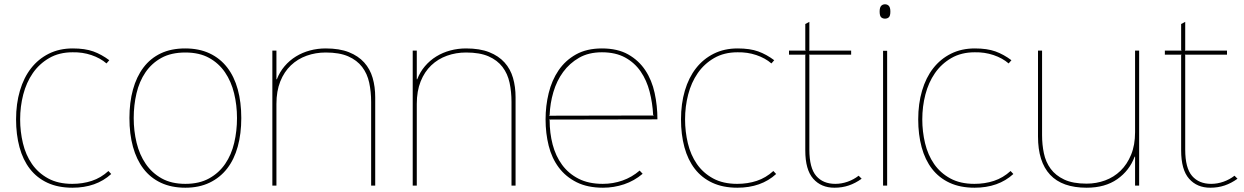

<svg xmlns="http://www.w3.org/2000/svg" viewBox="-20 -866 5805 896"><path d="M499 -54Q429 10 318 10Q251 10 201.5 -13Q152 -36 119.5 -78Q87 -120 71 -179Q55 -238 55 -309Q55 -382 73 -443Q91 -504 125 -547.5Q159 -591 208 -615.5Q257 -640 319 -640Q377 -640 415.5 -626Q454 -612 490 -585L477 -570Q448 -595 406.5 -609Q365 -623 319 -622Q256 -622 209.5 -595Q163 -568 133 -524.5Q103 -481 88.5 -425Q74 -369 74 -309Q74 -252 87 -197.5Q100 -143 129 -101Q158 -59 204.5 -33.5Q251 -8 317 -8Q366 -8 408.5 -22Q451 -36 486 -68Z M1106 -315Q1106 -242 1089.5 -182Q1073 -122 1040 -79.5Q1007 -37 958 -13.5Q909 10 845 10Q780 10 731 -13Q682 -36 649.5 -78.5Q617 -121 600.5 -181Q584 -241 584 -315Q584 -388 600.5 -448Q617 -508 649.5 -551Q682 -594 730.5 -617Q779 -640 844 -640Q909 -640 958 -617Q1007 -594 1040 -551.5Q1073 -509 1089.5 -449Q1106 -389 1106 -315ZM1086 -315Q1086 -375 1072.5 -430.5Q1059 -486 1030 -528.5Q1001 -571 955.5 -596Q910 -621 845 -621Q779 -621 733.5 -596Q688 -571 659 -528.5Q630 -486 617 -430.5Q604 -375 604 -315Q604 -255 617.5 -199.5Q631 -144 660 -101.5Q689 -59 734.5 -33.5Q780 -8 845 -8Q910 -8 956 -33.5Q1002 -59 1031 -101.5Q1060 -144 1073 -199.5Q1086 -255 1086 -315Z M1731 -412V0H1712V-390Q1712 -438 1703 -480Q1694 -522 1670 -553.5Q1646 -585 1605 -603Q1564 -621 1500 -621Q1453 -621 1411 -606Q1369 -591 1337.5 -561Q1306 -531 1288 -486Q1270 -441 1270 -381V0H1251V-630H1270V-496H1272Q1285 -530 1308 -557Q1331 -584 1361 -602.5Q1391 -621 1426.5 -630.5Q1462 -640 1500 -640Q1564 -640 1608 -622.5Q1652 -605 1679.5 -574.5Q1707 -544 1719 -502.5Q1731 -461 1731 -412Z M2386 -412V0H2367V-390Q2367 -438 2358 -480Q2349 -522 2325 -553.5Q2301 -585 2260 -603Q2219 -621 2155 -621Q2108 -621 2066 -606Q2024 -591 1992.5 -561Q1961 -531 1943 -486Q1925 -441 1925 -381V0H1906V-630H1925V-496H1927Q1940 -530 1963 -557Q1986 -584 2016 -602.5Q2046 -621 2081.5 -630.5Q2117 -640 2155 -640Q2219 -640 2263 -622.5Q2307 -605 2334.5 -574.5Q2362 -544 2374 -502.5Q2386 -461 2386 -412Z M3048 -309 2542 -308 2545 -305Q2545 -245 2559 -191.5Q2573 -138 2603 -97Q2633 -56 2680 -32Q2727 -8 2793 -8Q2841 -8 2885 -23.5Q2929 -39 2965 -70L2979 -55Q2940 -22 2892.5 -6Q2845 10 2794 10Q2722 10 2671 -15.5Q2620 -41 2587.5 -84.5Q2555 -128 2540.5 -186Q2526 -244 2526 -309Q2526 -372 2540.5 -431.5Q2555 -491 2586.5 -537.5Q2618 -584 2668 -612Q2718 -640 2789 -640Q2862 -640 2911.5 -612Q2961 -584 2991.5 -538Q3022 -492 3035 -432Q3048 -372 3048 -309ZM3031 -327 3028 -330Q3025 -386 3011.5 -438.5Q2998 -491 2970 -532Q2942 -573 2897.5 -597.5Q2853 -622 2789 -622Q2727 -622 2682.5 -596.5Q2638 -571 2608 -530Q2578 -489 2562.5 -436.5Q2547 -384 2545 -329L2542 -326Z M3602 -54Q3532 10 3421 10Q3354 10 3304.5 -13Q3255 -36 3222.5 -78Q3190 -120 3174 -179Q3158 -238 3158 -309Q3158 -382 3176 -443Q3194 -504 3228 -547.5Q3262 -591 3311 -615.5Q3360 -640 3422 -640Q3480 -640 3518.5 -626Q3557 -612 3593 -585L3580 -570Q3551 -595 3509.5 -609Q3468 -623 3422 -622Q3359 -622 3312.5 -595Q3266 -568 3236 -524.5Q3206 -481 3191.5 -425Q3177 -369 3177 -309Q3177 -252 3190 -197.5Q3203 -143 3232 -101Q3261 -59 3307.5 -33.5Q3354 -8 3420 -8Q3469 -8 3511.5 -22Q3554 -36 3589 -68Z M4001 -32Q3972 -11 3941 -0.5Q3910 10 3874 10Q3812 10 3775 -32Q3738 -74 3738 -164V-608L3740 -611H3662V-630H3740L3738 -633V-754L3757 -764V-633L3755 -630H3952V-611H3755L3757 -608V-168Q3757 -82 3789 -45Q3821 -8 3878 -8Q3907 -8 3935.5 -18Q3964 -28 3987 -46Z M4135 -812Q4135 -792 4128 -785.5Q4121 -779 4110 -779Q4099 -779 4092 -785.5Q4085 -792 4085 -812Q4085 -831 4092 -838.5Q4099 -846 4110 -846Q4121 -846 4128 -838.5Q4135 -831 4135 -812ZM4120 0H4101V-629H4120Z M4709 -54Q4639 10 4528 10Q4461 10 4411.5 -13Q4362 -36 4329.5 -78Q4297 -120 4281 -179Q4265 -238 4265 -309Q4265 -382 4283 -443Q4301 -504 4335 -547.5Q4369 -591 4418 -615.5Q4467 -640 4529 -640Q4587 -640 4625.5 -626Q4664 -612 4700 -585L4687 -570Q4658 -595 4616.5 -609Q4575 -623 4529 -622Q4466 -622 4419.5 -595Q4373 -568 4343 -524.5Q4313 -481 4298.5 -425Q4284 -369 4284 -309Q4284 -252 4297 -197.5Q4310 -143 4339 -101Q4368 -59 4414.5 -33.5Q4461 -8 4527 -8Q4576 -8 4618.5 -22Q4661 -36 4696 -68Z M5296 0H5277V-135H5275Q5251 -70 5194 -30Q5137 10 5051 10Q4937 10 4880.5 -50.5Q4824 -111 4824 -229V-630H4843V-235Q4843 -191 4851.5 -150.5Q4860 -110 4883 -78.5Q4906 -47 4946.5 -28Q4987 -9 5051 -9Q5096 -9 5137 -24Q5178 -39 5209 -69Q5240 -99 5258.5 -144Q5277 -189 5277 -249V-630H5296Z M5755 -32Q5726 -11 5695 -0.5Q5664 10 5628 10Q5566 10 5529 -32Q5492 -74 5492 -164V-608L5494 -611H5416V-630H5494L5492 -633V-754L5511 -764V-633L5509 -630H5706V-611H5509L5511 -608V-168Q5511 -82 5543 -45Q5575 -8 5632 -8Q5661 -8 5689.5 -18Q5718 -28 5741 -46Z"/></svg>

Font: TypoPRO Sinkin Sans
Style: 100 Thin
Weight: 100
Designer: Keith Bates
Foundry: K-Type
Version: Sinkin Sans (version 1.0)  by Keith Bates   •   © 2014   www